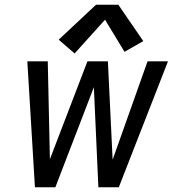

<svg xmlns="http://www.w3.org/2000/svg" viewBox="-20 -788 760 808"><path d="M127 0H213L375 -421L394 0H480L687 -530H601L454 -116L434 -530H348L190 -118L181 -530H95ZM294 -563 422 -705 504 -570 583 -615 478 -768H384L227 -621Z"/></svg>

Font: Iosevka Sparkle
Style: Italic
Weight: 400
Italic angle: -9°
Designer: Belleve Invis
Foundry: Belleve Invis
Version: Version 4.5.0; ttfautohint (v1.8.3)